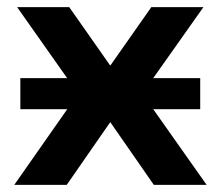

<svg xmlns="http://www.w3.org/2000/svg" viewBox="-20 -518 618 538"><path d="M20 0 223 -290 226 -217 28 -498H174L294 -327H284L404 -498H550L352 -218L355 -289L559 0H411L284 -183H294L167 0ZM37 -212V-299H541V-212Z"/></svg>

Font: Nunito Sans 8pt
Style: Bold
Weight: 700
Version: Version 3.101;gftools[0.9.27]